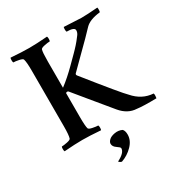

<svg xmlns="http://www.w3.org/2000/svg" viewBox="-201 -785 1084 1155"><g transform="rotate(-30 341.0 -207.5)"><path d="M357.4 60.5Q385.7 55.7 409.2 67.4Q420.9 80.1 420.9 106.4Q420.9 146.5 387.7 180.7Q354.5 214.8 309.6 230.5Q303.7 229.5 296.9 225.1Q290 220.7 290 217.8Q346.7 189.5 346.7 158.2Q346.7 151.4 325.2 137.2Q303.7 123 303.7 103.5Q303.7 90.8 316.9 78.1Q330.1 65.4 357.4 60.5ZM168.9 -640.6Q216.8 -640.6 294.9 -646.5Q297.9 -641.6 297.9 -629.4Q297.9 -617.2 294.9 -613.3Q281.2 -613.3 257.3 -608.4Q233.4 -603.5 230.5 -595.7Q224.6 -578.1 224.6 -513.7V-332Q275.4 -370.1 330.1 -424.8Q341.8 -436.5 359.4 -454.1Q377 -471.7 383.3 -478Q389.6 -484.4 400.9 -496.1Q412.1 -507.8 418.9 -515.6Q425.8 -523.4 435.1 -534.7Q444.3 -545.9 455.1 -560.5Q466.8 -575.2 466.8 -591.8Q466.8 -613.3 412.1 -613.3Q409.2 -618.2 409.2 -628.9Q409.2 -639.6 411.1 -646.5Q519.5 -640.6 531.2 -640.6Q570.3 -640.6 644.5 -646.5Q646.5 -642.6 646 -629.4Q645.5 -616.2 642.6 -614.3Q570.3 -606.4 539.1 -574.2Q520.5 -553.7 488.3 -521.5Q456.1 -489.3 410.6 -444.3Q365.2 -399.4 335 -369.1Q328.1 -362.3 335 -353.5Q516.6 -126 545.9 -98.6Q601.6 -34.2 679.7 -29.3Q682.6 -23.4 681.6 -11.2Q680.7 1 679.7 3.9Q588.9 5.9 545.9 0Q484.4 -2.9 438.5 -57.6Q428.7 -69.3 397 -107.9Q365.2 -146.5 319.3 -202.1Q273.4 -257.8 242.2 -295.9Q240.2 -298.8 233.4 -298.8Q228.5 -298.8 224.6 -294.9V-128.9Q224.6 -64.5 230.5 -46.9Q233.4 -39.1 257.3 -34.2Q281.2 -29.3 294.9 -29.3Q297.9 -25.4 297.9 -12.7Q297.9 0 294.9 3.9Q216.8 -2 168 -2Q120.1 -2 42 3.9Q39.1 -1 39.1 -13.2Q39.1 -25.4 42 -29.3Q55.7 -29.3 79.6 -34.2Q103.5 -39.1 106.4 -46.9Q113.3 -67.4 113.3 -128.9V-513.7Q113.3 -575.2 106.4 -595.7Q103.5 -603.5 79.6 -608.4Q55.7 -613.3 42 -613.3Q39.1 -617.2 39.1 -629.9Q39.1 -642.6 42 -646.5Q120.1 -640.6 168.9 -640.6Z"/></g></svg>

Font: Crimson
Style: Semibold
Weight: 600
Version: Version 0.8